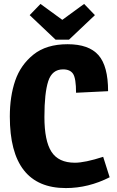

<svg xmlns="http://www.w3.org/2000/svg" viewBox="-20 -945 596 977"><path d="M530 -481 367 -473Q367 -546 352 -569Q337 -592 301 -592Q245 -592 225.5 -532Q206 -472 206 -350Q206 -228 242 -172.5Q278 -117 361 -117Q412 -117 505 -147L538 -43Q430 12 315 12Q30 12 30 -352Q30 -455 57.5 -535Q85 -615 150.5 -667.5Q216 -720 324 -720Q432 -720 481 -664.5Q530 -609 530 -481ZM463 -868 331 -743H263L131 -868L186 -925L297 -844L408 -925Z"/></svg>

Font: Magra
Style: Bold
Weight: 600
Designer: Viviana Monsalve
Foundry: Viviana Monsalve
Version: Version 1.001